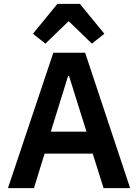

<svg xmlns="http://www.w3.org/2000/svg" viewBox="-20 -970 712 990"><path d="M514 0 458 -178H210L155 0H21L255 -698H419L651 0ZM336 -578H331L242 -291H426ZM392 -950 518 -796 454 -745 334 -861 214 -745 150 -796 276 -950Z"/></svg>

Font: IBM Plex Arabic SemiBold
Style: Regular
Weight: 600
Designer: Mike Abbink, Paul van der Laan, Pieter van Rosmalen, Wael Morcos, Khajak Apelian
Foundry: Bold Monday
Version: Version 1.0